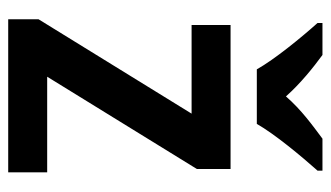

<svg xmlns="http://www.w3.org/2000/svg" viewBox="-189 -617 806 468"><g transform="rotate(90 214.0 -383.0)"><path d="M149 -606H282C307 -650 362 -716 396 -754V-766H318C286 -742 248 -715 215 -677C183 -713 144 -744 114 -766H36V-754C71 -715 125 -649 149 -606ZM400 0V-95H167L392 -460V-542H41V-447H257L27 -74V0Z"/></g></svg>

Font: Noto Sans Kannada SemiCondensed SemiBold
Style: Regular
Weight: 600
Width: 4
Designer: Jelle Bosma - Monotype Design Team
Foundry: Monotype Imaging Inc.
Version: Version 2.005